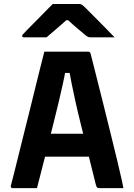

<svg xmlns="http://www.w3.org/2000/svg" viewBox="-20 -967 690 987"><path d="M148.7 -279.6H363.9Q379.5 -279.6 394.8 -279.6Q410.1 -279.6 424.7 -279.6L459.6 -288.7L474.1 -224.6L487.6 -161.7H158Q155 -161.7 152.5 -163.2Q150 -164.7 148.5 -167.2Q147 -169.7 147 -172.7ZM170.1 0Q138.8 0 107.1 0Q75.4 0 43.9 0Q41.7 0 39.7 -1.1Q37.6 -2.3 36.2 -5.3Q34.9 -8.3 35.9 -13.1Q42.6 -38.4 53.3 -80.6Q64 -122.9 77.1 -176.3Q90.3 -229.7 105.2 -289.4Q120.2 -349.2 135.1 -408.9Q150 -468.7 163.6 -524.7Q177.2 -580.6 188.7 -625.9Q200.3 -671.1 207.9 -701.5Q264.9 -701.5 325.7 -701.5Q386.4 -701.5 434 -701.5Q438 -701.5 440.1 -700Q442.2 -698.5 443.6 -696.4Q445 -694.3 446 -690.5Q460.1 -633.5 476.3 -570.6Q492.4 -507.7 509.5 -438.4Q526.5 -369.2 545.3 -294.3Q564 -219.4 583.2 -139.4Q590.7 -105.6 599.1 -71Q607.6 -36.3 614.3 0Q586.2 0 553 0Q519.8 0 490.9 0Q485.2 0 481.8 -1.5Q478.4 -3 476.5 -7Q474.6 -11 472.4 -18.9Q449.6 -109.8 430.7 -186.6Q411.7 -263.3 395.8 -327.1Q379.8 -390.8 368.2 -443.5Q356.6 -496.1 348 -538.9Q339.3 -581.7 333.6 -615.9L373.5 -592H279.8L318.9 -615.8Q313 -581.6 303.9 -539.4Q294.7 -497.2 282.2 -444.2Q269.6 -391.2 253 -325.6Q236.4 -260.1 216.1 -179.3Q195.7 -98.6 170.1 0ZM251.2 -946.6Q265.7 -946.6 292.6 -946.6Q319.6 -946.6 346.5 -946.6Q373.4 -946.6 387.1 -946.6Q394.2 -946.6 399.8 -943.5Q405.4 -940.4 418.8 -927.3Q426.8 -919.4 443.3 -902.8Q459.8 -886.1 481.4 -864.6Q503 -843.1 525.5 -819.8Q548 -796.6 569 -775.1Q543.4 -775.3 509 -775.2Q474.6 -775.1 448.9 -775.1Q437.9 -775.1 433.3 -777.1Q428.7 -779 420.7 -785.1Q405.5 -797.4 377.3 -821.3Q349.2 -845.1 307.8 -883.7L360.1 -863Q344.1 -863 327.7 -863Q311.3 -863 294.4 -863L345 -885.4Q306.2 -849.4 274.9 -822.7Q243.5 -796 219.2 -775.1H105.1Q100.9 -775.1 98.4 -775.7Q95.9 -776.3 94.9 -778.2Q93.9 -780.1 93.9 -782.1Q93.9 -786.1 97.6 -790.2Q101.2 -794.3 114.7 -808.3Q127.7 -821.9 145.3 -839.4Q163 -857 182.3 -876.6Q201.6 -896.3 219.5 -914.7Q237.5 -933.1 251.2 -946.6Z"/></svg>

Font: Recursive Sans Linear Light
Style: Regular
Weight: 300
Version: Version 1.085